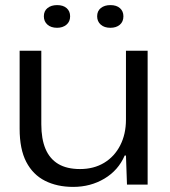

<svg xmlns="http://www.w3.org/2000/svg" viewBox="-20 -724 667 753"><path d="M267 9Q204 9 156.5 -15Q109 -39 83 -89Q57 -139 57 -219V-525H142V-237Q142 -179 158.5 -140Q175 -101 208.5 -81Q242 -61 294 -61Q348 -61 388.5 -85.5Q429 -110 451.5 -154Q474 -198 474 -255V-525H559V0H478L474 -114H469Q444 -56 389.5 -23.5Q335 9 267 9ZM413 -615Q389 -615 375 -627.5Q361 -640 361 -660Q361 -681 375.5 -692.5Q390 -704 413 -704Q437 -704 450.5 -692Q464 -680 464 -660Q464 -639 450 -627Q436 -615 413 -615ZM204 -615Q180 -615 166 -627.5Q152 -640 152 -660Q152 -681 166.5 -692.5Q181 -704 204 -704Q228 -704 241.5 -692Q255 -680 255 -660Q255 -639 240.5 -627Q226 -615 204 -615Z"/></svg>

Font: Mona Sans SemiExpanded
Style: Regular
Weight: 400
Width: 6
Designer: Deni Anggara
Foundry: GitHub
Version: Version 2.000